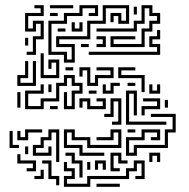

<svg xmlns="http://www.w3.org/2000/svg" viewBox="-20 -704 730 742"><path d="M83 -492V-504H107V-564H137V-612H119V-582H77V-654H137V-672H113V-684H149V-642H89V-594H107V-624H149V-552H119V-492ZM227 -462V-492H167V-624H227V-654H287V-684H359V-642H323V-654H347V-672H299V-642H239V-612H179V-504H239V-474H257V-522H197V-564H317V-624H377V-684H479V-612H437V-642H419V-618H407V-654H449V-624H467V-672H389V-612H329V-552H209V-534H269V-462ZM173 -672V-684H263V-672ZM407 -522V-564H503V-552H419V-534H527V-594H557V-624H587V-642H557V-672H539V-612H509V-582H353V-594H497V-624H527V-684H569V-654H599V-612H569V-582H539V-522ZM497 -648V-678H509V-648ZM173 -642V-654H203V-642ZM257 -582V-618H269V-594H287V-618H299V-582ZM203 -582V-594H233V-582ZM323 -492V-504H587V-522H557V-564H587V-588H599V-552H569V-534H599V-492ZM353 -522V-534H377V-552H353V-564H389V-522ZM77 -528V-558H89V-528ZM293 -522V-534H323V-522ZM137 -402V-498H149V-414H197V-462H179V-438H167V-474H209V-402ZM47 -372V-414H77V-468H89V-402H59V-384H107V-468H119V-372ZM233 -432V-444H263V-432ZM317 -372V-432H299V-408H287V-444H329V-384H347V-414H407V-432H353V-444H419V-402H359V-372ZM527 -348V-402H437V-444H503V-432H449V-414H539V-348ZM77 -282V-354H137V-378H149V-342H89V-294H137V-324H197V-384H227V-414H269V-384H299V-342H269V-282H227V-348H239V-294H257V-354H287V-372H257V-402H239V-372H209V-312H149V-282ZM377 -342V-378H389V-354H407V-384H443V-372H419V-342ZM473 -372V-384H503V-372ZM557 -342V-378H569V-354H587V-378H599V-342ZM167 -348V-378H179V-348ZM323 -342V-354H353V-342ZM467 -222V-354H509V-258H497V-342H479V-234H623V-222ZM47 -288V-348H59V-288ZM317 -282V-312H299V-288H287V-324H329V-294H377V-312H353V-324H389V-282ZM413 -222V-234H437V-312H419V-252H383V-264H407V-324H449V-222ZM527 -258V-294H587V-312H533V-324H599V-282H539V-258ZM617 -288V-318H629V-288ZM173 -282V-294H203V-282ZM467 -102V-174H527V-204H599V-162H563V-174H587V-192H539V-162H479V-114H497V-144H617V-204H647V-252H563V-264H659V-192H629V-132H509V-102ZM287 -102V-132H227V-204H269V-174H329V-144H437V-192H419V-162H353V-174H407V-204H449V-132H317V-162H257V-192H239V-144H299V-114H383V-102ZM47 -162V-198H59V-174H77V-204H143V-192H89V-162ZM197 -78V-192H179V-162H149V-132H119V-114H167V-138H179V-102H107V-144H137V-174H167V-204H209V-78ZM473 -192V-204H503V-192ZM17 -132V-198H29V-144H53V-132ZM77 -108V-138H89V-108ZM287 -18V-72H257V-102H233V-114H269V-84H299V-18ZM407 -42V-114H449V-84H473V-72H437V-102H419V-54H443V-42ZM557 -78V-114H599V-78H587V-102H569V-78ZM83 -42V-54H107V-72H47V-108H59V-84H119V-42ZM197 12V-12H167V-72H143V-84H179V-24H209V12ZM227 18V-24H257V-42H227V-78H239V-54H269V-12H239V6H317V-24H467V-54H497V-84H539V-12H503V-24H527V-72H509V-42H479V-12H329V18ZM347 -48V-84H389V-48H377V-72H359V-48ZM317 -48V-78H329V-48ZM113 -12V-24H137V-48H149V-12ZM353 18V6H443V18Z"/></svg>

Font: Rubik Maze
Style: Regular
Weight: 400
Designer: Hubert and Fischer, NaN
Foundry: Hubert and Fischer, NaN
Version: Version 2.200